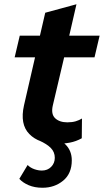

<svg xmlns="http://www.w3.org/2000/svg" viewBox="-20 -668 489 904"><path d="M248 9Q163 9 118 -37Q73 -83 93 -172L145 -398H49L73 -500H168L193 -608L340 -648L306 -500H449L425 -398H282L229 -173Q219 -131 239.5 -111.5Q260 -92 297 -92Q320 -92 336.5 -97Q353 -102 366 -110L365 -17Q338 -2 309 3.5Q280 9 248 9ZM165 -6 211 -29Q262 -15 290 14Q318 43 318 87Q318 149 277.5 182.5Q237 216 180 216Q143 216 115 204Q87 192 71 174L110 109Q123 122 141.5 128.5Q160 135 177 135Q204 135 221 117.5Q238 100 238 75Q238 48 219.5 29Q201 10 165 -6Z"/></svg>

Font: Work Sans SemiBold
Style: Italic
Weight: 600
Italic angle: -13°
Designer: Wei Huang
Foundry: Wei Huang
Version: Version 2.012; ttfautohint (v1.8.3)